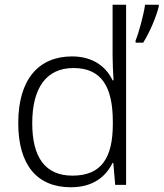

<svg xmlns="http://www.w3.org/2000/svg" viewBox="-20 -780 690 810"><path d="M279 10C374 10 427 -36 455 -93H458L466 0H512V-760H455V-545C455 -514 457 -472 459 -441H455C428 -498 373 -542 284 -542C142 -542 57 -444 57 -261C57 -83 137 10 279 10ZM650 -753V-760H592C586 -717 566 -643 552 -609V-600H584C613 -646 639 -709 650 -753ZM286 -39C171 -39 116 -116 116 -260C116 -410 176 -493 290 -493C409 -493 456 -413 456 -266V-257C456 -116 409 -39 286 -39Z"/></svg>

Font: Noto Sans Gujarati Light
Style: Regular
Weight: 300
Designer: Jelle Bosma - Monotype Design Team, Universal Thirst
Foundry: Monotype Imaging Inc.
Version: Version 2.106